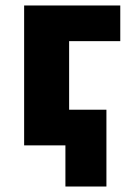

<svg xmlns="http://www.w3.org/2000/svg" viewBox="-20 -530 480 700"><path d="M68 0V-510H418.5V-380H232V-130H368V150H218.5V0Z"/></svg>

Font: Geologica
Style: Bold
Weight: 700
Designer: Sindre Bremnes, Frode Helland
Foundry: Monokrom Skriftforlag AS
Version: Version 1.010; ttfautohint (v1.8.4.7-5d5b);gftools[0.9.28]